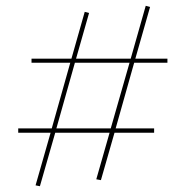

<svg xmlns="http://www.w3.org/2000/svg" viewBox="-20 -582 642 664"><path d="M444 -365 380 -138H513V-123H376L329 41L313 38L359 -123H171L118 62L103 59L155 -123H43V-138H159L223 -365H89V-379H227L273 -541L288 -537L243 -379H432L484 -562L499 -558L448 -379H559V-365ZM428 -365H239L175 -138H363Z"/></svg>

Font: Ysabeau Thin
Style: Regular
Weight: 200
Designer: Christian Thalmann (Catharsis Fonts)
Version: Version 0.003